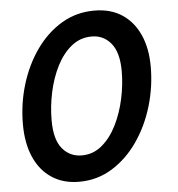

<svg xmlns="http://www.w3.org/2000/svg" viewBox="-52 -763 764 826"><g transform="rotate(-5 330.0 -350.0)"><path d="M257 14Q188.5 14 139 -18.8Q89.5 -51.5 63.2 -111.5Q37 -171.5 37 -253Q37 -341.5 62 -424Q87 -506.5 133.2 -572Q179.5 -637.5 243.5 -675.8Q307.5 -714 385 -714Q455.5 -714 504.8 -681.5Q554 -649 580.2 -590.5Q606.5 -532 606.5 -453Q606.5 -365 581.5 -281.8Q556.5 -198.5 510 -131.8Q463.5 -65 399.2 -25.5Q335 14 257 14ZM278 -98Q327.5 -98 365.2 -129.8Q403 -161.5 428.8 -213.2Q454.5 -265 467.5 -325.8Q480.5 -386.5 480.5 -443.5Q480.5 -525 448 -564.5Q415.5 -604 364.5 -604Q314.5 -604 276.5 -573Q238.5 -542 213 -491.5Q187.5 -441 174.5 -380.2Q161.5 -319.5 161.5 -260Q161.5 -176 194.2 -137Q227 -98 278 -98Z"/></g></svg>

Font: Cabin
Style: Bold Italic
Weight: 700
Width: 4
Italic angle: -10°
Designer: Pablo Impallari
Foundry: Pablo Impallari. http://www.impallari.com Igino Marini. http://www.ikern.com
Version: Version 3.001